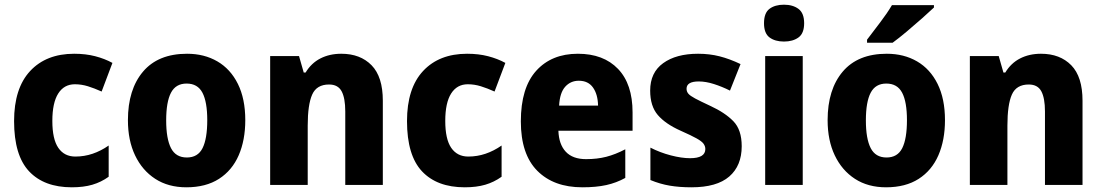

<svg xmlns="http://www.w3.org/2000/svg" viewBox="-20 -788 4695 818"><path d="M286 10Q168 10 104 -58Q40 -126 40 -272Q40 -412 108.5 -485.5Q177 -559 296 -559Q345 -559 385.5 -548.5Q426 -538 459 -520L413 -398Q382 -412 354.5 -420.5Q327 -429 299 -429Q253 -429 228 -389.5Q203 -350 203 -273Q203 -195 228.5 -158Q254 -121 301 -121Q339 -121 374.5 -133Q410 -145 443 -168V-35Q411 -12 373.5 -1Q336 10 286 10Z M1025 -276Q1025 -191 997 -126.5Q969 -62 913 -26Q857 10 774 10Q697 10 641.5 -26Q586 -62 555.5 -126Q525 -190 525 -276Q525 -407 589.5 -483Q654 -559 777 -559Q850 -559 906 -526.5Q962 -494 993.5 -430.5Q1025 -367 1025 -276ZM688 -275Q688 -197 708.5 -157Q729 -117 776 -117Q823 -117 843 -157Q863 -197 863 -276Q863 -354 842.5 -393Q822 -432 775 -432Q729 -432 708.5 -393Q688 -354 688 -275Z M1434 -559Q1515 -559 1563 -510Q1611 -461 1611 -359V0H1451V-313Q1451 -370 1435.5 -399Q1420 -428 1382 -428Q1329 -428 1310 -385Q1291 -342 1291 -253V0H1131V-549H1254L1274 -479H1282Q1306 -519 1345 -539Q1384 -559 1434 -559Z M1960 10Q1842 10 1778 -58Q1714 -126 1714 -272Q1714 -412 1782.5 -485.5Q1851 -559 1970 -559Q2019 -559 2059.5 -548.5Q2100 -538 2133 -520L2087 -398Q2056 -412 2028.5 -420.5Q2001 -429 1973 -429Q1927 -429 1902 -389.5Q1877 -350 1877 -273Q1877 -195 1902.5 -158Q1928 -121 1975 -121Q2013 -121 2048.5 -133Q2084 -145 2117 -168V-35Q2085 -12 2047.5 -1Q2010 10 1960 10Z M2442 -559Q2551 -559 2613 -494.5Q2675 -430 2675 -309V-231H2359Q2361 -173 2390.5 -141.5Q2420 -110 2477 -110Q2524 -110 2563 -120Q2602 -130 2644 -152V-30Q2606 -9 2563 0.5Q2520 10 2461 10Q2339 10 2269 -60.5Q2199 -131 2199 -271Q2199 -414 2264.5 -486.5Q2330 -559 2442 -559ZM2446 -444Q2411 -444 2388 -418.5Q2365 -393 2362 -338H2528Q2527 -386 2506.5 -415Q2486 -444 2446 -444Z M3140 -165Q3140 -82 3087 -36Q3034 10 2926 10Q2875 10 2833.5 3Q2792 -4 2751 -21V-159Q2792 -138 2838 -126Q2884 -114 2920 -114Q2985 -114 2985 -153Q2985 -165 2977.5 -175.5Q2970 -186 2947.5 -198.5Q2925 -211 2880 -231Q2815 -260 2782.5 -298Q2750 -336 2750 -402Q2750 -479 2805.5 -519Q2861 -559 2954 -559Q3003 -559 3046 -548Q3089 -537 3135 -515L3090 -402Q3056 -419 3021.5 -430Q2987 -441 2957 -441Q2905 -441 2905 -410Q2905 -398 2912.5 -389Q2920 -380 2941.5 -368.5Q2963 -357 3006 -337Q3069 -308 3104.5 -271.5Q3140 -235 3140 -165Z M3320 -768Q3358 -768 3382 -750Q3406 -732 3406 -689Q3406 -646 3382 -628.5Q3358 -611 3320 -611Q3282 -611 3258.5 -628.5Q3235 -646 3235 -689Q3235 -733 3258.5 -750.5Q3282 -768 3320 -768ZM3400 -549V0H3240V-549Z M4006 -276Q4006 -191 3978 -126.5Q3950 -62 3894 -26Q3838 10 3755 10Q3678 10 3622.5 -26Q3567 -62 3536.5 -126Q3506 -190 3506 -276Q3506 -407 3570.5 -483Q3635 -559 3758 -559Q3831 -559 3887 -526.5Q3943 -494 3974.5 -430.5Q4006 -367 4006 -276ZM3669 -275Q3669 -197 3689.5 -157Q3710 -117 3757 -117Q3804 -117 3824 -157Q3844 -197 3844 -276Q3844 -354 3823.5 -393Q3803 -432 3756 -432Q3710 -432 3689.5 -393Q3669 -354 3669 -275ZM3959 -756Q3940 -738 3908.5 -710Q3877 -682 3843 -653.5Q3809 -625 3783 -606H3674V-619Q3699 -652 3729.5 -692Q3760 -732 3780 -766H3959Z M4415 -559Q4496 -559 4544 -510Q4592 -461 4592 -359V0H4432V-313Q4432 -370 4416.5 -399Q4401 -428 4363 -428Q4310 -428 4291 -385Q4272 -342 4272 -253V0H4112V-549H4235L4255 -479H4263Q4287 -519 4326 -539Q4365 -559 4415 -559Z"/></svg>

Font: Noto Sans Arabic SemCond ExtBd
Style: Regular
Weight: 800
Width: 4
Designer: Monotype Design Team, Nadine Chahine, Nizar Qandah and Khaled Hosny
Foundry: Monotype Imaging Inc.
Version: Version 2.012; ttfautohint (v1.8.4.7-5d5b)